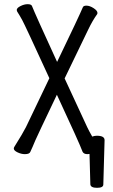

<svg xmlns="http://www.w3.org/2000/svg" viewBox="-20 -727 540 918"><path d="M421 -74Q432 -78 443 -78Q480 -78 480 -57V-56L474 155Q474 171 444 171Q414 171 412 155L408 10V9Q403 10 398 10Q381 10 375 -1Q360 -42 252 -274Q156 -73 149 -56Q135 -22 125 -1Q121 10 99 10Q82 10 64 1.5Q46 -7 46 -17Q46 -20 48 -24Q90 -91 104 -119L216 -353Q99 -608 86 -631.5Q73 -655 62 -672Q60 -677 60 -679Q60 -689 78 -698Q96 -707 112 -707Q130 -707 133 -698Q147 -662 253 -431Q359 -651 376 -692Q379 -700 393 -700Q409 -700 427.5 -688Q446 -676 446 -665L445 -660Q422 -628 402 -586L289 -352L397 -119Q407 -98 421 -74Z"/></svg>

Font: Moon Stars Kai T HW
Style: Regular
Weight: 400
Designer: GuiWonder
Version: Version 1.101